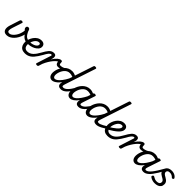

<svg xmlns="http://www.w3.org/2000/svg" viewBox="457 -2947 4897 4897"><g transform="rotate(45 2906.0 -498.0)"><path d="M191 19Q141 19 112 -1.5Q83 -22 72 -55.5Q61 -89 64 -129.5Q67 -170 80 -211L168 -484Q174 -500 182 -508Q190 -516 213 -516Q246 -516 253 -506Q260 -496 254 -478L169 -217Q161 -190 155 -163Q149 -136 150 -113Q151 -90 164.5 -75.5Q178 -61 209 -61Q241 -61 273 -81Q305 -101 334 -134.5Q363 -168 386 -209.5Q409 -251 421 -295Q429 -318 434.5 -343.5Q440 -369 440 -396Q419 -412 408.5 -428.5Q398 -445 398 -466Q398 -490 412.5 -504.5Q427 -519 450 -519Q483 -519 500 -490.5Q517 -462 518 -413Q519 -392 517.5 -370Q516 -348 511.5 -325Q507 -302 500 -279Q483 -224 453.5 -170.5Q424 -117 383.5 -74.5Q343 -32 294.5 -6.5Q246 19 191 19Z M698 -207Q638 -210 592.5 -238Q547 -266 512 -318.5Q477 -371 449 -447Q442 -467 454 -478.5Q466 -490 482.5 -488.5Q499 -487 506 -468Q528 -413 553.5 -371Q579 -329 615 -304.5Q651 -280 702 -277Q712 -276 717 -265Q722 -254 721.5 -240Q721 -226 715 -216Q709 -206 698 -207Z M711 -281Q748 -275 790.5 -281.5Q833 -288 871 -304Q909 -320 933.5 -344.5Q958 -369 958 -400Q958 -422 946 -431Q934 -440 915 -440Q874 -440 842 -414.5Q810 -389 787.5 -350.5Q765 -312 753 -270Q741 -228 741 -196Q741 -163 748.5 -137.5Q756 -112 771 -95Q786 -78 808 -69Q830 -60 859 -60Q873 -60 878.5 -48.5Q884 -37 882 -21.5Q880 -6 871 5.5Q862 17 847 17Q780 17 736.5 -9Q693 -35 672 -82Q651 -129 651 -191Q651 -240 669.5 -296.5Q688 -353 723.5 -403.5Q759 -454 810.5 -486.5Q862 -519 929 -519Q965 -519 991.5 -506.5Q1018 -494 1033 -470Q1048 -446 1048 -412Q1048 -363 1015.5 -323.5Q983 -284 930.5 -256Q878 -228 817 -216Q756 -204 699 -210Z M847 17Q828 17 820.5 5.5Q813 -6 815 -21.5Q817 -37 828 -48.5Q839 -60 858 -60Q903 -60 941 -76Q979 -92 1012.5 -123Q1046 -154 1078 -200Q1110 -246 1143 -306Q1165 -346 1188.5 -384Q1212 -422 1239 -452.5Q1266 -483 1298.5 -500.5Q1331 -518 1371 -518Q1381 -518 1384 -506.5Q1387 -495 1384 -480.5Q1381 -466 1372.5 -454.5Q1364 -443 1350 -443Q1333 -443 1316 -431.5Q1299 -420 1282.5 -399.5Q1266 -379 1248.5 -351Q1231 -323 1213 -288Q1178 -227 1145.5 -178Q1113 -129 1080.5 -92Q1048 -55 1012 -31Q976 -7 935.5 5Q895 17 847 17Z M1279 15Q1263 15 1249.5 8Q1236 1 1242 -18L1369 -413Q1373 -426 1369 -434.5Q1365 -443 1352 -443Q1339 -443 1334 -454.5Q1329 -466 1331.5 -480.5Q1334 -495 1344 -506.5Q1354 -518 1372 -518Q1406 -518 1424 -506Q1442 -494 1448 -475Q1454 -456 1453 -433.5Q1452 -411 1447 -391L1431 -343Q1458 -386 1484.5 -418.5Q1511 -451 1537.5 -473.5Q1564 -496 1587.5 -507.5Q1611 -519 1632 -519Q1651 -519 1658 -507Q1665 -495 1662.5 -479Q1660 -463 1648.5 -451Q1637 -439 1617 -439Q1599 -439 1568 -415.5Q1537 -392 1500 -348Q1463 -304 1426 -243.5Q1389 -183 1358 -109L1327 -11Q1323 2 1312.5 8.5Q1302 15 1279 15Z M1693 -336Q1665 -336 1644 -348Q1623 -360 1611.5 -384.5Q1600 -409 1600 -443L1632 -519Q1653 -519 1663 -510Q1673 -501 1673 -479Q1673 -449 1677.5 -432Q1682 -415 1692 -409Q1702 -403 1718 -403Q1742 -403 1771 -410.5Q1800 -418 1827 -430.5Q1854 -443 1873 -458Q1882 -466 1889 -459.5Q1896 -453 1898 -441.5Q1900 -430 1892 -423Q1863 -395 1829 -375.5Q1795 -356 1760.5 -346Q1726 -336 1693 -336Z M1823 17Q1786 17 1758.5 -1.5Q1731 -20 1716 -54.5Q1701 -89 1701 -135Q1701 -181 1714.5 -233Q1728 -285 1755.5 -335.5Q1783 -386 1822.5 -427.5Q1862 -469 1914 -494Q1966 -519 2031 -519Q2062 -519 2094.5 -510.5Q2127 -502 2157 -486L2322 -983Q2328 -1003 2337.5 -1009Q2347 -1015 2367 -1015Q2398 -1015 2406.5 -1005.5Q2415 -996 2408 -976L2134 -147Q2118 -96 2123.5 -77Q2129 -58 2165 -58Q2175 -58 2179.5 -46.5Q2184 -35 2182.5 -20.5Q2181 -6 2172 5.5Q2163 17 2146 17Q2101 17 2077.5 3Q2054 -11 2045 -33Q2036 -55 2037 -81Q2038 -107 2044 -130L2045 -138Q2005 -84 1965.5 -50Q1926 -16 1890 0.5Q1854 17 1823 17ZM1851 -63Q1886 -63 1927 -94Q1968 -125 2014.5 -185.5Q2061 -246 2106 -332L2135 -416Q2102 -430 2074 -435Q2046 -440 2022 -440Q1977 -440 1940 -420.5Q1903 -401 1875.5 -368.5Q1848 -336 1829.5 -297Q1811 -258 1801.5 -219.5Q1792 -181 1792 -150Q1792 -123 1799 -103.5Q1806 -84 1819.5 -73.5Q1833 -63 1851 -63Z M2146 17Q2132 17 2125 5.5Q2118 -6 2120 -20.5Q2122 -35 2133 -46.5Q2144 -58 2165 -58Q2191 -58 2219.5 -74.5Q2248 -91 2277 -120.5Q2306 -150 2334.5 -191Q2363 -232 2391 -280Q2398 -294 2411.5 -292.5Q2425 -291 2434 -280.5Q2443 -270 2436 -257Q2402 -190 2367 -138.5Q2332 -87 2296 -52.5Q2260 -18 2223 -0.5Q2186 17 2146 17Z M2476 17Q2439 17 2412 -1.5Q2385 -20 2370 -54.5Q2355 -89 2355 -135Q2355 -181 2368.5 -233Q2382 -285 2409 -335.5Q2436 -386 2475.5 -427.5Q2515 -469 2567.5 -494Q2620 -519 2684 -519Q2724 -519 2767 -504.5Q2810 -490 2844 -466L2828 -397Q2781 -423 2744.5 -431.5Q2708 -440 2675 -440Q2630 -440 2593.5 -420.5Q2557 -401 2529.5 -368.5Q2502 -336 2483.5 -297Q2465 -258 2455.5 -219.5Q2446 -181 2446 -150Q2446 -123 2453 -103.5Q2460 -84 2473 -73.5Q2486 -63 2505 -63Q2541 -63 2584.5 -98.5Q2628 -134 2676.5 -202.5Q2725 -271 2773 -368L2805 -328Q2747 -207 2688.5 -131Q2630 -55 2576 -19Q2522 17 2476 17ZM2781 17Q2738 17 2715.5 1.5Q2693 -14 2685.5 -38.5Q2678 -63 2681.5 -92.5Q2685 -122 2695 -149L2806 -483Q2813 -503 2822.5 -509Q2832 -515 2851 -515Q2882 -515 2890.5 -505.5Q2899 -496 2892 -476L2782 -147Q2766 -96 2770 -77Q2774 -58 2800 -58Q2814 -58 2820.5 -46.5Q2827 -35 2825 -20.5Q2823 -6 2812.5 5.5Q2802 17 2781 17Z M2781 17Q2767 17 2760 5.5Q2753 -6 2755 -20.5Q2757 -35 2768 -46.5Q2779 -58 2800 -58Q2826 -58 2854.5 -74.5Q2883 -91 2912 -120.5Q2941 -150 2969.5 -191Q2998 -232 3026 -280Q3033 -294 3046.5 -292.5Q3060 -291 3069 -280.5Q3078 -270 3071 -257Q3037 -190 3002 -138.5Q2967 -87 2931 -52.5Q2895 -18 2858 -0.5Q2821 17 2781 17Z M3099 17Q3062 17 3034.5 -1.5Q3007 -20 2992 -54.5Q2977 -89 2977 -135Q2977 -181 2990.5 -233Q3004 -285 3031.5 -335.5Q3059 -386 3098.5 -427.5Q3138 -469 3190 -494Q3242 -519 3307 -519Q3338 -519 3370.5 -510.5Q3403 -502 3433 -486L3598 -983Q3604 -1003 3613.5 -1009Q3623 -1015 3643 -1015Q3674 -1015 3682.5 -1005.5Q3691 -996 3684 -976L3410 -147Q3394 -96 3399.5 -77Q3405 -58 3441 -58Q3451 -58 3455.5 -46.5Q3460 -35 3458.5 -20.5Q3457 -6 3448 5.5Q3439 17 3422 17Q3377 17 3353.5 3Q3330 -11 3321 -33Q3312 -55 3313 -81Q3314 -107 3320 -130L3321 -138Q3281 -84 3241.5 -50Q3202 -16 3166 0.5Q3130 17 3099 17ZM3127 -63Q3162 -63 3203 -94Q3244 -125 3290.5 -185.5Q3337 -246 3382 -332L3411 -416Q3378 -430 3350 -435Q3322 -440 3298 -440Q3253 -440 3216 -420.5Q3179 -401 3151.5 -368.5Q3124 -336 3105.5 -297Q3087 -258 3077.5 -219.5Q3068 -181 3068 -150Q3068 -123 3075 -103.5Q3082 -84 3095.5 -73.5Q3109 -63 3127 -63Z M3422 17Q3408 17 3401 5.5Q3394 -6 3396 -20.5Q3398 -35 3409 -46.5Q3420 -58 3441 -58Q3463 -58 3491.5 -68.5Q3520 -79 3561.5 -101Q3603 -123 3662 -160Q3675 -168 3686 -163.5Q3697 -159 3702 -147Q3707 -135 3704.5 -121Q3702 -107 3688 -98Q3622 -56 3574 -30.5Q3526 -5 3490 6Q3454 17 3422 17Z M3696 -171Q3737 -195 3780 -224Q3823 -253 3859.5 -284Q3896 -315 3919 -344.5Q3942 -374 3942 -400Q3942 -422 3930 -431Q3918 -440 3899 -440Q3858 -440 3826 -414.5Q3794 -389 3771.5 -350.5Q3749 -312 3737 -270Q3725 -228 3725 -196Q3725 -163 3732.5 -137.5Q3740 -112 3755 -95Q3770 -78 3792 -69Q3814 -60 3843 -60Q3857 -60 3862.5 -48.5Q3868 -37 3866 -21.5Q3864 -6 3855 5.5Q3846 17 3831 17Q3764 17 3720.5 -9Q3677 -35 3656 -82Q3635 -129 3635 -191Q3635 -240 3653.5 -296.5Q3672 -353 3707.5 -403.5Q3743 -454 3794.5 -486.5Q3846 -519 3913 -519Q3949 -519 3975.5 -506.5Q4002 -494 4017 -470Q4032 -446 4032 -412Q4032 -373 4009.5 -335Q3987 -297 3946 -259Q3905 -221 3848.5 -182.5Q3792 -144 3724 -104Z M3831 17Q3812 17 3804.5 5.5Q3797 -6 3799 -21.5Q3801 -37 3812 -48.5Q3823 -60 3842 -60Q3887 -60 3925 -76Q3963 -92 3996.5 -123Q4030 -154 4062 -200Q4094 -246 4127 -306Q4149 -346 4172.5 -384Q4196 -422 4223 -452.5Q4250 -483 4282.5 -500.5Q4315 -518 4355 -518Q4365 -518 4368 -506.5Q4371 -495 4368 -480.5Q4365 -466 4356.5 -454.5Q4348 -443 4334 -443Q4317 -443 4300 -431.5Q4283 -420 4266.5 -399.5Q4250 -379 4232.5 -351Q4215 -323 4197 -288Q4162 -227 4129.5 -178Q4097 -129 4064.5 -92Q4032 -55 3996 -31Q3960 -7 3919.5 5Q3879 17 3831 17Z M4263 15Q4247 15 4233.5 8Q4220 1 4226 -18L4353 -413Q4357 -426 4353 -434.5Q4349 -443 4336 -443Q4323 -443 4318 -454.5Q4313 -466 4315.5 -480.5Q4318 -495 4328 -506.5Q4338 -518 4356 -518Q4390 -518 4408 -506Q4426 -494 4432 -475Q4438 -456 4437 -433.5Q4436 -411 4431 -391L4415 -343Q4442 -386 4468.5 -418.5Q4495 -451 4521.5 -473.5Q4548 -496 4571.5 -507.5Q4595 -519 4616 -519Q4635 -519 4642 -507Q4649 -495 4646.5 -479Q4644 -463 4632.5 -451Q4621 -439 4601 -439Q4583 -439 4552 -415.5Q4521 -392 4484 -348Q4447 -304 4410 -243.5Q4373 -183 4342 -109L4311 -11Q4307 2 4296.5 8.5Q4286 15 4263 15Z M4677 -336Q4649 -336 4628 -348Q4607 -360 4595.5 -384.5Q4584 -409 4584 -443L4616 -519Q4637 -519 4647 -510Q4657 -501 4657 -479Q4657 -449 4661.5 -432Q4666 -415 4676 -409Q4686 -403 4702 -403Q4726 -403 4755 -410.5Q4784 -418 4811 -430.5Q4838 -443 4857 -458Q4866 -466 4873 -459.5Q4880 -453 4882 -441.5Q4884 -430 4876 -423Q4847 -395 4813 -375.5Q4779 -356 4744.5 -346Q4710 -336 4677 -336Z M4819 17Q4782 17 4755 -1.5Q4728 -20 4713 -54.5Q4698 -89 4698 -135Q4698 -181 4711.5 -233Q4725 -285 4752 -335.5Q4779 -386 4818.5 -427.5Q4858 -469 4910.5 -494Q4963 -519 5027 -519Q5067 -519 5110 -504.5Q5153 -490 5187 -466L5171 -397Q5124 -423 5087.5 -431.5Q5051 -440 5018 -440Q4973 -440 4936.5 -420.5Q4900 -401 4872.5 -368.5Q4845 -336 4826.5 -297Q4808 -258 4798.5 -219.5Q4789 -181 4789 -150Q4789 -123 4796 -103.5Q4803 -84 4816 -73.5Q4829 -63 4848 -63Q4884 -63 4927.5 -98.5Q4971 -134 5019.5 -202.5Q5068 -271 5116 -368L5148 -328Q5090 -207 5031.5 -131Q4973 -55 4919 -19Q4865 17 4819 17ZM5124 17Q5081 17 5058.5 1.5Q5036 -14 5028.5 -38.5Q5021 -63 5024.5 -92.5Q5028 -122 5038 -149L5149 -483Q5156 -503 5165.5 -509Q5175 -515 5194 -515Q5225 -515 5233.5 -505.5Q5242 -496 5235 -476L5125 -147Q5109 -96 5113 -77Q5117 -58 5143 -58Q5157 -58 5163.5 -46.5Q5170 -35 5168 -20.5Q5166 -6 5155.5 5.5Q5145 17 5124 17Z M5124 17Q5110 17 5104 5.5Q5098 -6 5100.5 -20.5Q5103 -35 5113.5 -46.5Q5124 -58 5143 -58Q5173 -58 5206.5 -81.5Q5240 -105 5279.5 -153Q5319 -201 5364.5 -273Q5410 -345 5464 -441Q5472 -457 5486 -453.5Q5500 -450 5509 -436.5Q5518 -423 5510 -409Q5460 -315 5417 -244.5Q5374 -174 5336 -124Q5298 -74 5262.5 -43Q5227 -12 5193 2.5Q5159 17 5124 17Z M5534 19Q5494 19 5462.5 11.5Q5431 4 5407 -8.5Q5383 -21 5364 -36Q5355 -43 5353.5 -55Q5352 -67 5362 -81Q5372 -95 5382.5 -99.5Q5393 -104 5406 -95Q5435 -76 5467.5 -63Q5500 -50 5534 -50Q5572 -50 5596.5 -59Q5621 -68 5633.5 -86.5Q5646 -105 5646 -131Q5646 -156 5631.5 -174Q5617 -192 5594.5 -206Q5572 -220 5546 -234Q5520 -248 5497.5 -266Q5475 -284 5460.5 -310Q5446 -336 5446 -373Q5446 -410 5464 -443Q5482 -476 5521.5 -497.5Q5561 -519 5623 -519Q5668 -519 5703 -506.5Q5738 -494 5761.5 -475Q5785 -456 5797 -437Q5805 -425 5806 -416Q5807 -407 5791 -394Q5778 -385 5768 -384Q5758 -383 5748 -392Q5724 -417 5693.5 -433.5Q5663 -450 5619 -450Q5572 -450 5552 -430.5Q5532 -411 5532 -382Q5532 -359 5546.5 -341Q5561 -323 5583.5 -308.5Q5606 -294 5632 -279.5Q5658 -265 5680.5 -247Q5703 -229 5717.5 -203.5Q5732 -178 5732 -142Q5732 -84 5705.5 -48.5Q5679 -13 5634 3Q5589 19 5534 19Z"/></g></svg>

Font: Playwrite AU VIC
Style: Regular
Weight: 400
Designer: Veronika Burian, José Scaglione
Foundry: TypeTogether
Version: Version 1.002